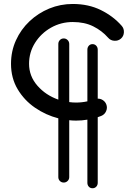

<svg xmlns="http://www.w3.org/2000/svg" viewBox="-20 -724 689 987"><path d="M307.6 -526.4Q319.3 -526.4 327.6 -518.1Q335.9 -509.8 335.9 -498V-199.2Q353.5 -196.8 371.1 -196.8Q400.4 -196.8 429.2 -203.1V-468.8Q429.2 -480.5 436.5 -488.8Q443.8 -497.1 455.6 -497.1Q467.3 -497.1 474.9 -488.8Q482.4 -480.5 482.4 -468.8V-216.8Q496.6 -217.3 508.8 -209.2Q521 -201.2 526.4 -187.5Q533.2 -169.9 525.4 -152.3Q517.6 -134.8 500 -127.9Q491.2 -124.5 482.4 -121.6V215.8Q482.4 227.5 474.9 235.6Q467.3 243.7 455.6 243.7Q443.8 243.7 436.5 235.6Q429.2 227.5 429.2 215.8V-108.9Q400.4 -104 371.1 -104Q353.5 -104 335.9 -106V186.5Q335.9 198.2 327.6 206.3Q319.3 214.4 307.6 214.4Q295.9 214.4 287.8 206.3Q279.8 198.2 279.8 186.5V-115.7Q215.3 -132.3 159.9 -170.4Q104.5 -208.5 70.6 -265.6Q36.6 -322.8 36.6 -396Q36.6 -460.9 62 -516.8Q87.4 -572.8 131.8 -614.7Q176.3 -656.7 233.4 -680.2Q290.5 -703.6 354 -703.6Q435.1 -703.6 498.8 -672.1Q562.5 -640.6 606 -590.8Q618.2 -576.7 616.9 -557.1Q615.7 -537.6 601.6 -525.4Q587.4 -513.2 567.9 -514.4Q548.3 -515.6 536.1 -529.8Q503.9 -566.4 459.2 -588.6Q414.6 -610.8 354 -610.8Q293.5 -610.8 242.2 -581.8Q190.9 -552.7 160.2 -503.9Q129.4 -455.1 129.4 -396Q129.4 -332.5 172.4 -283.4Q215.3 -234.4 279.8 -211.9V-498Q279.8 -509.8 287.8 -518.1Q295.9 -526.4 307.6 -526.4Z"/></svg>

Font: Mikhak-FD Medium
Style: Regular
Weight: 500
Designer: Amin Abedi
Version: Version 3.2